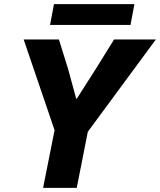

<svg xmlns="http://www.w3.org/2000/svg" viewBox="-20 -911 776 931"><path d="M244.6 -279.8 94.7 -719.7H265.6L310.5 -575.7L349.6 -432.1H352.1L443.8 -575.7L533.2 -719.7H735.8L405.8 -272L352.1 0H189ZM241.7 -891.1H631.8L612.8 -790H222.7Z"/></svg>

Font: Reddit Sans Fudge ExBold Italic
Style: Regular
Weight: 800
Italic angle: -11.25°
Designer: Stephen Hutchings
Version: Version 1.013